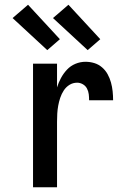

<svg xmlns="http://www.w3.org/2000/svg" viewBox="-20 -788 540 808"><path d="M119 0V-520H220V-420Q226 -440 236.5 -459.5Q247 -479 262 -495Q277 -511 297.5 -519.5Q318 -528 340 -528Q359 -528 377 -522.5Q395 -517 409.5 -504.5Q424 -492 433 -475.5Q442 -459 447 -441Q452 -423 454 -404Q456 -385 456 -366H355Q355 -379 353.5 -391.5Q352 -404 346 -415.5Q340 -427 328.5 -433.5Q317 -440 305 -440Q287 -440 272.5 -431Q258 -422 248.5 -407.5Q239 -393 233.5 -376.5Q228 -360 225 -343.5Q222 -327 221 -310Q220 -293 220 -276V0ZM349 -577 203 -712 268 -768 402 -623ZM179 -577 33 -712 98 -768 232 -623Z"/></svg>

Font: Iosevka Custom Semibold
Style: Regular
Weight: 600
Designer: Belleve Invis
Foundry: Belleve Invis
Version: Version 27.0.2; ttfautohint (v1.8.4)